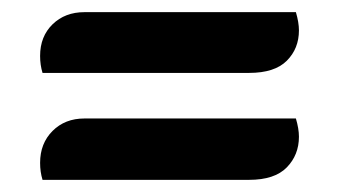

<svg xmlns="http://www.w3.org/2000/svg" viewBox="-20 -384 593 316"><path d="M46 -116Q46 -148 66.5 -168.5Q87 -189 119 -189H467Q472 -172 472 -159Q472 -129 452 -108.5Q432 -88 390 -88H50Q46 -101 46 -116ZM46 -292Q46 -324 66.5 -344Q87 -364 119 -364H467Q472 -347 472 -334Q472 -304 452 -284Q432 -264 390 -264H50Q46 -277 46 -292Z"/></svg>

Font: Sansita One
Style: Regular
Weight: 400
Designer: Pablo Cosgaya
Foundry: Omnibus-Type
Version: Version 1.001